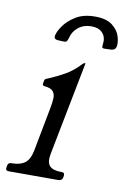

<svg xmlns="http://www.w3.org/2000/svg" viewBox="-103 -701 498 749"><g transform="rotate(10 145.5 -326.5)"><path d="M189 -33Q202 -33 200 -20L199 -13Q196 0 181 0H-14Q-29 0 -26 -13L-25 -20Q-23 -33 -10 -33H-8Q25 -33 43.5 -47Q62 -61 69 -96L102 -269Q107 -294 107.5 -311Q108 -328 99 -338.5Q90 -349 66 -351Q55 -352 58 -363L60 -373Q61 -378 65 -380Q69 -382 75 -384Q106 -397 136.5 -414Q167 -431 196 -462Q201 -467 204 -467H205Q207 -467 207 -466L135 -97Q128 -62 141 -47.5Q154 -33 186 -33ZM213 -653Q258 -653 281.5 -634.5Q305 -616 312 -592.5Q319 -569 316 -552Q314 -545 310 -541.5Q306 -538 298 -537Q295 -537 287.5 -536.5Q280 -536 275 -536Q265 -535 262 -538Q259 -541 261 -552Q265 -579 250 -596Q235 -613 205 -613Q175 -613 153.5 -596Q132 -579 126 -552Q123 -541 119 -538Q115 -535 105 -536Q100 -536 93 -536.5Q86 -537 83 -537Q69 -539 71 -552Q74 -569 90.5 -592.5Q107 -616 137 -634.5Q167 -653 213 -653Z"/></g></svg>

Font: Young Serif Light
Style: Italic
Weight: 300
Italic angle: -10.979°
Designer: Bastien Sozeau
Foundry: NBR — Bastien Sozeau
Version: Version 5.001